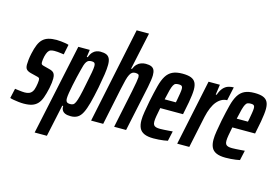

<svg xmlns="http://www.w3.org/2000/svg" viewBox="-134 -994 2103 1441"><g transform="rotate(15 917.5 -273.5)"><path d="M87 8Q68 8 47 5.5Q26 3 8.5 0Q-9 -3 -20 -7L-3 -83Q1 -82 10 -81Q19 -80 30.5 -78.5Q42 -77 53 -76Q64 -75 73 -75Q92 -75 106.5 -80.5Q121 -86 131 -100Q141 -114 146 -139Q149 -153 151 -167Q153 -181 153 -190Q153 -205 147 -209Q141 -213 130 -215L82 -227Q58 -233 47 -244.5Q36 -256 36 -282Q36 -297 38.5 -320Q41 -343 47 -370Q56 -412 68 -440.5Q80 -469 98 -486Q116 -503 142 -510.5Q168 -518 204 -518Q221 -518 238.5 -516Q256 -514 272.5 -511.5Q289 -509 299 -505L283 -427Q274 -428 261 -430Q248 -432 234.5 -433Q221 -434 209 -434Q192 -434 180 -429.5Q168 -425 160 -411.5Q152 -398 146 -374Q143 -361 141.5 -349Q140 -337 140 -328Q140 -315 146 -310.5Q152 -306 162 -304L208 -292Q221 -289 231.5 -283Q242 -277 248 -265Q254 -253 254 -231Q254 -217 252 -198Q250 -179 245 -155Q235 -109 223.5 -77.5Q212 -46 194.5 -27.5Q177 -9 151.5 -0.5Q126 8 87 8Z M224 196 374 -510H463L455 -453H462Q472 -479 485 -493Q498 -507 513.5 -512.5Q529 -518 544 -518Q572 -518 589.5 -511Q607 -504 616 -486.5Q625 -469 625 -437Q625 -406 618.5 -362Q612 -318 600 -255Q585 -180 571.5 -129.5Q558 -79 542.5 -48.5Q527 -18 505.5 -5Q484 8 453 8Q426 8 409.5 1Q393 -6 385.5 -20Q378 -34 379 -52H372L319 196ZM424 -79Q438 -79 447.5 -83.5Q457 -88 465 -105Q473 -122 482 -157.5Q491 -193 503 -255Q516 -317 522 -350.5Q528 -384 528 -401Q528 -414 524.5 -420.5Q521 -427 514.5 -429Q508 -431 497 -431Q485 -431 476 -427Q467 -423 460 -413Q453 -403 447 -385Q443 -371 436 -344.5Q429 -318 421.5 -285.5Q414 -253 407 -219.5Q400 -186 395.5 -158Q391 -130 391 -115Q391 -94 399.5 -86.5Q408 -79 424 -79Z M610 0 765 -743H861L799 -454H806Q816 -478 830 -492Q844 -506 861.5 -512Q879 -518 897 -518Q924 -518 940 -511Q956 -504 963 -489Q970 -474 970 -449Q970 -434 966.5 -409Q963 -384 957 -354L882 0H789L850 -293Q860 -341 864 -366.5Q868 -392 869 -405Q869 -422 862 -427Q855 -432 838 -432Q825 -432 815 -426Q805 -420 796.5 -404Q788 -388 780.5 -359.5Q773 -331 764 -288L704 0Z M1096 8Q1051 8 1024 -4Q997 -16 985.5 -40Q974 -64 974 -100Q974 -129 980.5 -167.5Q987 -206 996 -254Q1011 -326 1024 -376.5Q1037 -427 1056 -458Q1075 -489 1105 -503.5Q1135 -518 1182 -518Q1224 -518 1248.5 -508.5Q1273 -499 1284 -478.5Q1295 -458 1295 -424Q1295 -406 1292 -380.5Q1289 -355 1283.5 -323.5Q1278 -292 1270 -255L1264 -225H1087Q1079 -185 1074.5 -159.5Q1070 -134 1070 -116Q1070 -99 1076 -90Q1082 -81 1094.5 -77.5Q1107 -74 1125 -74Q1136 -74 1154.5 -75Q1173 -76 1192.5 -77.5Q1212 -79 1223 -80L1206 -3Q1194 0 1175.5 2.5Q1157 5 1136.5 6.5Q1116 8 1096 8ZM1102 -297H1189L1193 -316Q1198 -343 1202 -367.5Q1206 -392 1206 -405Q1206 -417 1202.5 -423Q1199 -429 1192.5 -431Q1186 -433 1175 -433Q1161 -433 1151.5 -429.5Q1142 -426 1134.5 -412.5Q1127 -399 1119.5 -371.5Q1112 -344 1102 -297Z M1279 0 1386 -510H1474L1463 -431H1470Q1482 -466 1499 -485Q1516 -504 1537 -511Q1558 -518 1580 -518L1557 -412Q1535 -412 1515 -401.5Q1495 -391 1478 -371Q1461 -351 1447.5 -319.5Q1434 -288 1425 -247L1373 0Z M1656 8Q1611 8 1584 -4Q1557 -16 1545.5 -40Q1534 -64 1534 -100Q1534 -129 1540.5 -167.5Q1547 -206 1556 -254Q1571 -326 1584 -376.5Q1597 -427 1616 -458Q1635 -489 1665 -503.5Q1695 -518 1742 -518Q1784 -518 1808.5 -508.5Q1833 -499 1844 -478.5Q1855 -458 1855 -424Q1855 -406 1852 -380.5Q1849 -355 1843.5 -323.5Q1838 -292 1830 -255L1824 -225H1647Q1639 -185 1634.5 -159.5Q1630 -134 1630 -116Q1630 -99 1636 -90Q1642 -81 1654.5 -77.5Q1667 -74 1685 -74Q1696 -74 1714.5 -75Q1733 -76 1752.5 -77.5Q1772 -79 1783 -80L1766 -3Q1754 0 1735.5 2.5Q1717 5 1696.5 6.5Q1676 8 1656 8ZM1662 -297H1749L1753 -316Q1758 -343 1762 -367.5Q1766 -392 1766 -405Q1766 -417 1762.5 -423Q1759 -429 1752.5 -431Q1746 -433 1735 -433Q1721 -433 1711.5 -429.5Q1702 -426 1694.5 -412.5Q1687 -399 1679.5 -371.5Q1672 -344 1662 -297Z"/></g></svg>

Font: Saira UltraCondensed
Style: Bold Italic
Weight: 700
Width: 1
Italic angle: -12°
Designer: Hector Gatti with collaboration of the Omnibus-Type team
Foundry: Omnibus-Type
Version: Version 1.101